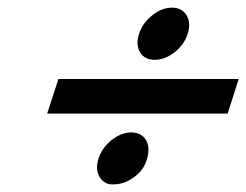

<svg xmlns="http://www.w3.org/2000/svg" viewBox="-20 -485 650 507"><path d="M316.9 -6.8Q299.8 2 277.3 2Q254.9 2 242.9 -17.8Q231 -37.6 240.2 -66.4Q249.5 -95.2 274.9 -115.2Q300.3 -135.3 326.7 -135.3Q353 -135.3 365.5 -115.2Q377.9 -95.2 366.9 -61Q356 -26.9 316.9 -6.8ZM347.2 -395.5Q356.4 -424.3 382.1 -444.6Q407.7 -464.8 434.1 -464.8Q460.4 -464.8 472.7 -444.6Q484.9 -424.3 475.6 -395.5Q466.3 -366.7 440.9 -346.9Q415.5 -327.1 388.7 -327.1Q361.8 -327.1 349.9 -346.9Q337.9 -366.7 347.2 -395.5ZM581.1 -185.1H104.5L134.3 -276.4H610.4Z"/></svg>

Font: RIT Rachana
Style: Bold Italic
Weight: 700
Designer: Hussain KH
Version: 1.4.7